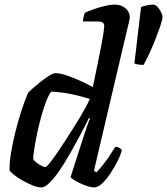

<svg xmlns="http://www.w3.org/2000/svg" viewBox="-20 -820 731 840"><path d="M161 0Q145 0 122.5 -9Q100 -18 77.5 -31Q55 -44 39.5 -56.5Q24 -69 22 -75Q21 -110 28.5 -153.5Q36 -197 47 -241.5Q58 -286 70 -323.5Q82 -361 91.5 -386Q101 -411 104 -415Q110 -422 125.5 -435.5Q141 -449 160 -464Q179 -479 196 -489.5Q213 -500 223 -500Q242 -500 269 -491Q296 -482 326.5 -468.5Q357 -455 386 -439Q388 -450 394 -477Q400 -504 407 -539.5Q414 -575 421 -610Q428 -645 432 -671.5Q436 -698 436 -706Q436 -717 429 -721.5Q422 -726 411 -726H343Q343 -736 346 -747Q349 -758 351 -764Q365 -771 389.5 -779.5Q414 -788 439.5 -794Q465 -800 480 -800Q511 -800 529.5 -783.5Q548 -767 548 -743Q548 -740 544 -722.5Q540 -705 534 -681L391 -73L402 -66Q411 -75 426.5 -94Q442 -113 458 -136.5Q474 -160 485 -178Q494 -178 502.5 -173Q511 -168 513 -163Q508 -142 494 -114.5Q480 -87 462.5 -60.5Q445 -34 426.5 -17Q408 0 391 0Q381 0 364.5 -5Q348 -10 331 -18Q314 -26 302.5 -33.5Q291 -41 289 -46L349 -233Q357 -256 363.5 -275.5Q370 -295 374 -301L369 -304Q353 -270 331 -229Q309 -188 286 -147.5Q263 -107 240 -73.5Q217 -40 196.5 -20Q176 0 161 0ZM178 -89Q183 -89 196.5 -105.5Q210 -122 229 -149.5Q248 -177 269.5 -210.5Q291 -244 312 -277.5Q333 -311 349 -340Q365 -369 373 -387Q322 -403 280 -410.5Q238 -418 204 -419Q194 -407 182.5 -378Q171 -349 160.5 -310.5Q150 -272 142 -234Q134 -196 129.5 -166Q125 -136 125 -124Q130 -116 140.5 -108Q151 -100 162 -94.5Q173 -89 178 -89ZM608 -536Q593 -536 583 -538Q573 -540 568 -542L597 -789Q605 -793 622 -796.5Q639 -800 649 -800Q660 -800 669.5 -789.5Q679 -779 685 -766.5Q691 -754 691 -746Q691 -736 682.5 -710Q674 -684 661 -651Q648 -618 634 -587.5Q620 -557 608 -536Z"/></svg>

Font: Texturina 12pt SemiBold
Style: Italic
Weight: 600
Italic angle: -11°
Version: Version 1.002